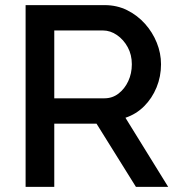

<svg xmlns="http://www.w3.org/2000/svg" viewBox="-20 -730 701 750"><path d="M80 0V-710H389Q437 -710 477 -690Q517 -670 546.5 -637Q576 -604 592.5 -563Q609 -522 609 -479Q609 -431 591.5 -388.5Q574 -346 543 -315Q512 -284 470 -270L637 0H511L357 -247H192V0ZM192 -346H388Q419 -346 443 -364.5Q467 -383 481 -413Q495 -443 495 -479Q495 -516 479 -545.5Q463 -575 437 -593Q411 -611 382 -611H192Z"/></svg>

Font: Raleway SemiBold
Style: Regular
Weight: 600
Designer: Matt McInerney, Pablo Impallari, Rodrigo Fuenzalida
Foundry: Matt McInerney, Pablo Impallari, Rodrigo Fuenzalida
Version: Version 4.026